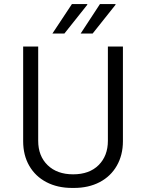

<svg xmlns="http://www.w3.org/2000/svg" viewBox="-20 -915 719 945"><path d="M168 -686V-222Q168 -147 214.5 -102Q261 -57 340 -57Q420 -57 465.5 -102.5Q511 -148 511 -222V-686H585V-220Q585 -152 555 -99.5Q525 -47 470.5 -18.5Q416 10 344 10H335Q263 10 208.5 -18.5Q154 -47 124 -99Q94 -151 94 -220V-686ZM409 -895 410 -892 297 -750H238L334 -895ZM548 -895 549 -892 436 -750H377L472 -895Z"/></svg>

Font: Chivo Light
Style: Regular
Weight: 300
Designer: Hector Gatti
Foundry: Omnibus-Type
Version: Version 1.007